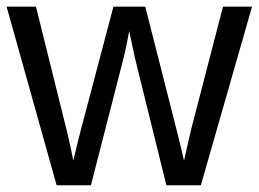

<svg xmlns="http://www.w3.org/2000/svg" viewBox="-21 -548 766 568"><path d="M343.8 -373.5 248 0H146.5L-1.5 -528.3H85.4L176.3 -162.6Q180.2 -147 185.5 -123Q190.9 -99.1 195.8 -72.8Q201.2 -95.7 206.8 -118.7Q212.4 -141.6 218.3 -164.1L314.5 -528.3H408.7L501 -165.5Q506.8 -142.6 512.5 -119.1Q518.1 -95.7 523.4 -72.8Q528.8 -96.2 534.4 -121.8Q540 -147.5 544.9 -167L638.7 -528.3H724.6L573.2 0H471.2L378.9 -373.5Q374 -394 369.9 -414.8Q365.7 -435.5 361.3 -456.1Q359.4 -445.3 354.2 -419.7Q349.1 -394 343.8 -373.5Z"/></svg>

Font: Arimo
Style: Regular
Weight: 400
Designer: Steve Matteson
Foundry: Monotype Imaging Inc.
Version: Version 1.33